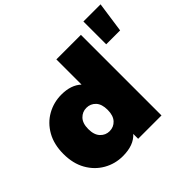

<svg xmlns="http://www.w3.org/2000/svg" viewBox="-182 -1016 1250 1250"><g transform="rotate(-45 443.0 -391.0)"><path d="M290 10Q219 10 158.5 -24.5Q98 -59 62 -122.5Q26 -186 26 -274Q26 -362 62 -425.5Q98 -489 158.5 -523Q219 -557 290 -557Q379 -557 429 -510V-742H655V0H440V-45Q391 10 290 10ZM344 -166Q382 -166 407.5 -193.5Q433 -221 433 -274Q433 -327 407.5 -354Q382 -381 344 -381Q307 -381 281 -354Q255 -327 255 -274Q255 -221 281 -193.5Q307 -166 344 -166ZM728 -582V-792H886L856 -582Z"/></g></svg>

Font: Montserrat Black
Style: Regular
Weight: 900
Designer: Julieta Ulanovsky
Foundry: Julieta Ulanovsky
Version: Version 9.000; ttfautohint (v1.8.4.7-5d5b)